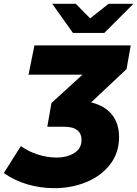

<svg xmlns="http://www.w3.org/2000/svg" viewBox="-113 -779 717 1003"><path d="M548 -418 363 -244Q434 -227 471.5 -180.5Q509 -134 509 -63Q509 19 462.5 79.5Q416 140 338.5 172Q261 204 171 204Q100 204 32 184.5Q-36 165 -93 125L-4 -16Q36 13 85.5 28.5Q135 44 181 44Q238 44 275.5 20Q313 -4 313 -48Q313 -81 290.5 -99Q268 -117 221 -117H134L156 -241L318 -389H36L67 -542H570ZM584 -759 432 -607H268L160 -759H283L358 -683L454 -759Z"/></svg>

Font: Montserrat Alternates ExtraBold
Style: Italic
Weight: 800
Italic angle: -11.3°
Designer: Julieta Ulanovsky
Foundry: Julieta Ulanovsky
Version: Version 7.200